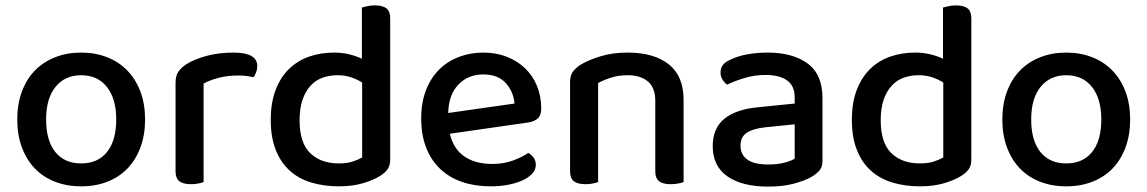

<svg xmlns="http://www.w3.org/2000/svg" viewBox="-20 -677 4255 712"><path d="M518 -234Q518 -177 501 -131Q484 -85 453.5 -53Q423 -21 379 -3.5Q335 14 281 14Q227 14 183 -3.5Q139 -21 108.5 -53Q78 -85 61 -131Q44 -177 44 -234Q44 -291 61 -337Q78 -383 109 -415Q140 -447 184 -464.5Q228 -482 281 -482Q334 -482 378 -464.5Q422 -447 453 -414.5Q484 -382 501 -336.5Q518 -291 518 -234ZM281 -398Q221 -398 186 -355Q151 -312 151 -234Q151 -156 185 -113.5Q219 -71 281 -71Q343 -71 377 -113.5Q411 -156 411 -234Q411 -311 376.5 -354.5Q342 -398 281 -398Z M735 -2Q728 1 715.5 3.5Q703 6 688 6Q659 6 645 -5Q631 -16 631 -42V-370Q631 -395 641 -410.5Q651 -426 673 -440Q702 -458 747 -470Q792 -482 846 -482Q934 -482 934 -432Q934 -420 930 -409.5Q926 -399 921 -391Q911 -393 896 -395Q881 -397 864 -397Q824 -397 791 -388.5Q758 -380 735 -367Z M1219 -482Q1249 -482 1275.5 -475.5Q1302 -469 1322 -459V-649Q1329 -651 1342 -654Q1355 -657 1370 -657Q1399 -657 1413 -646Q1427 -635 1427 -609V-85Q1427 -64 1418 -50.5Q1409 -37 1390 -25Q1367 -10 1327.5 2Q1288 14 1237 14Q1180 14 1133 -0.5Q1086 -15 1053 -45.5Q1020 -76 1002 -122.5Q984 -169 984 -232Q984 -297 1002.5 -344.5Q1021 -392 1053 -422.5Q1085 -453 1127.5 -467.5Q1170 -482 1219 -482ZM1323 -371Q1306 -382 1283 -390Q1260 -398 1232 -398Q1202 -398 1176.5 -389Q1151 -380 1132 -359.5Q1113 -339 1102 -307.5Q1091 -276 1091 -231Q1091 -147 1130.5 -109Q1170 -71 1236 -71Q1266 -71 1286.5 -77.5Q1307 -84 1323 -93Z M1648 -181Q1662 -124 1702.5 -96.5Q1743 -69 1806 -69Q1848 -69 1883 -82Q1918 -95 1939 -110Q1967 -94 1967 -65Q1967 -48 1954 -33.5Q1941 -19 1918.5 -8.5Q1896 2 1865.5 8Q1835 14 1800 14Q1742 14 1694.5 -2Q1647 -18 1613 -50Q1579 -82 1560.5 -129Q1542 -176 1542 -238Q1542 -298 1560 -343.5Q1578 -389 1609 -419.5Q1640 -450 1682 -466Q1724 -482 1772 -482Q1820 -482 1859.5 -466.5Q1899 -451 1927.5 -423.5Q1956 -396 1971.5 -358Q1987 -320 1987 -275Q1987 -250 1975 -238.5Q1963 -227 1940 -223ZM1772 -401Q1717 -401 1680.5 -364Q1644 -327 1642 -258L1888 -293Q1884 -338 1855 -369.5Q1826 -401 1772 -401Z M2410 -303Q2410 -352 2382.5 -375Q2355 -398 2308 -398Q2273 -398 2245.5 -389Q2218 -380 2198 -369V-2Q2191 1 2178.5 3.5Q2166 6 2151 6Q2122 6 2108 -5Q2094 -16 2094 -42V-372Q2094 -395 2103 -409Q2112 -423 2133 -437Q2161 -454 2206 -468Q2251 -482 2308 -482Q2405 -482 2460 -438.5Q2515 -395 2515 -307V-2Q2508 1 2495 3.5Q2482 6 2467 6Q2438 6 2424 -5Q2410 -16 2410 -42V-303Z M2829 -67Q2864 -67 2890 -74Q2916 -81 2927 -89V-216L2818 -205Q2772 -200 2749 -184.5Q2726 -169 2726 -137Q2726 -104 2751 -85.5Q2776 -67 2829 -67ZM2827 -482Q2920 -482 2975 -441.5Q3030 -401 3030 -314V-81Q3030 -58 3019.5 -45.5Q3009 -33 2991 -22Q2965 -7 2924 4Q2883 15 2829 15Q2732 15 2677.5 -23Q2623 -61 2623 -135Q2623 -201 2665.5 -236Q2708 -271 2788 -279L2927 -293V-315Q2927 -359 2898.5 -379Q2870 -399 2819 -399Q2779 -399 2742 -388Q2705 -377 2676 -363Q2666 -371 2659 -382.5Q2652 -394 2652 -408Q2652 -425 2660.5 -436Q2669 -447 2687 -455Q2715 -469 2751 -475.5Q2787 -482 2827 -482Z M3374 -482Q3404 -482 3430.5 -475.5Q3457 -469 3477 -459V-649Q3484 -651 3497 -654Q3510 -657 3525 -657Q3554 -657 3568 -646Q3582 -635 3582 -609V-85Q3582 -64 3573 -50.5Q3564 -37 3545 -25Q3522 -10 3482.5 2Q3443 14 3392 14Q3335 14 3288 -0.5Q3241 -15 3208 -45.5Q3175 -76 3157 -122.5Q3139 -169 3139 -232Q3139 -297 3157.5 -344.5Q3176 -392 3208 -422.5Q3240 -453 3282.5 -467.5Q3325 -482 3374 -482ZM3478 -371Q3461 -382 3438 -390Q3415 -398 3387 -398Q3357 -398 3331.5 -389Q3306 -380 3287 -359.5Q3268 -339 3257 -307.5Q3246 -276 3246 -231Q3246 -147 3285.5 -109Q3325 -71 3391 -71Q3421 -71 3441.5 -77.5Q3462 -84 3478 -93Z M4171 -234Q4171 -177 4154 -131Q4137 -85 4106.5 -53Q4076 -21 4032 -3.5Q3988 14 3934 14Q3880 14 3836 -3.5Q3792 -21 3761.5 -53Q3731 -85 3714 -131Q3697 -177 3697 -234Q3697 -291 3714 -337Q3731 -383 3762 -415Q3793 -447 3837 -464.5Q3881 -482 3934 -482Q3987 -482 4031 -464.5Q4075 -447 4106 -414.5Q4137 -382 4154 -336.5Q4171 -291 4171 -234ZM3934 -398Q3874 -398 3839 -355Q3804 -312 3804 -234Q3804 -156 3838 -113.5Q3872 -71 3934 -71Q3996 -71 4030 -113.5Q4064 -156 4064 -234Q4064 -311 4029.5 -354.5Q3995 -398 3934 -398Z"/></svg>

Font: Baloo Bhaina 2 Medium
Style: Regular
Weight: 500
Designer: Yesha Goshar, Manish Minz, Shuchita Grover and Ek Type
Foundry: Ek Type
Version: Version 1.640;hotconv 1.0.111;makeotfexe 2.5.65597; ttfautoh